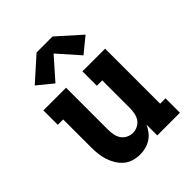

<svg xmlns="http://www.w3.org/2000/svg" viewBox="-218 -902 1036 1036"><g transform="rotate(-45 300.0 -384.5)"><path d="M246 8Q220 8 195 0.5Q170 -7 151 -23.5Q132 -40 118.5 -62.5Q105 -85 97.5 -109.5Q90 -134 87.5 -159Q85 -184 85 -210V-420H44V-530H217V-210Q217 -191 220.5 -171.5Q224 -152 234.5 -136Q245 -120 263 -111Q281 -102 300 -102Q319 -102 337 -111Q355 -120 365.5 -136Q376 -152 379.5 -171.5Q383 -191 383 -210V-420H342V-530H515V-110H556V0H383V-82Q374 -62 360.5 -44.5Q347 -27 328.5 -15Q310 -3 288.5 2.5Q267 8 246 8ZM193 -587 106 -658 239 -777H361L494 -658L407 -587L300 -708Z"/></g></svg>

Font: Iosevka Slab XBdEx
Style: Regular
Weight: 800
Width: 7
Monospace: yes
Designer: Belleve Invis
Foundry: Belleve Invis
Version: Version 11.1.0; ttfautohint (v1.8.3)